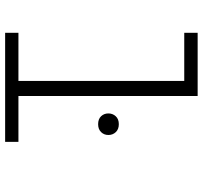

<svg xmlns="http://www.w3.org/2000/svg" viewBox="-41 -749 790 748"><g transform="rotate(90 354.0 -375.0)"><path d="M107.9 -750H354V-51.8H532.7V0H107.9V-51.8H295.4V-697.8H107.9ZM421.9 -402.3Q421.9 -418.9 432.9 -430.9Q443.8 -442.9 463.9 -442.9Q483.4 -442.9 494.6 -431.2Q505.9 -419.4 505.9 -402.3Q505.9 -385.3 494.6 -373.8Q483.4 -362.3 463.9 -362.3Q443.8 -362.3 432.9 -373.8Q421.9 -385.3 421.9 -402.3Z"/></g></svg>

Font: Roboto Mono Light
Style: Regular
Weight: 300
Designer: Google
Version: Version 2.000985; 2015; ttfautohint (v1.3)